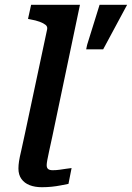

<svg xmlns="http://www.w3.org/2000/svg" viewBox="-20 -778 551 802"><path d="M177 -656Q179 -667 170.5 -674Q162 -681 146 -687Q130 -693 107 -697L97 -699L110 -758H314L199 -210Q191 -173 185.5 -148Q180 -123 177.5 -109Q175 -95 175 -88Q175 -77 181 -72Q187 -67 200 -67Q215 -67 229 -69Q243 -71 256 -73Q269 -75 279 -76L266 -10Q251 -7 233 -3.5Q215 0 195.5 2Q176 4 155 4Q126 4 104 -4.5Q82 -13 69.5 -30.5Q57 -48 57 -74Q57 -88 59.5 -104.5Q62 -121 68.5 -148Q75 -175 84 -219ZM411 -572 511 -758H396L344 -591L340 -572Z"/></svg>

Font: Roboto Serif 20pt Medium
Style: Italic
Weight: 500
Italic angle: -10°
Version: Version 1.008